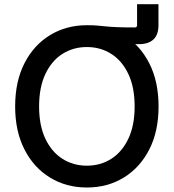

<svg xmlns="http://www.w3.org/2000/svg" viewBox="-20 -854 801 885"><path d="M380.9 -664.1V-737.8Q408.2 -737.8 426.3 -736.3Q444.3 -734.9 464.1 -732.7Q483.9 -730.5 515.6 -729Q547.4 -727.5 601.6 -727.5Q611.8 -727.5 611.8 -737.8V-834.5H710.4V-737.8Q710.4 -693.4 687 -671.9Q663.6 -650.4 619.6 -650.4Q598.1 -650.4 579.3 -652.6Q560.5 -654.8 536.4 -657.5Q512.2 -660.2 475.1 -662.1Q438 -664.1 380.9 -664.1ZM380.4 10.3Q285.6 10.3 210.7 -35.4Q135.7 -81.1 92.8 -165Q49.8 -249 49.8 -363.3Q49.8 -478.5 92.8 -562.5Q135.7 -646.5 210.7 -692.1Q285.6 -737.8 380.4 -737.8Q475.6 -737.8 550.3 -692.1Q625 -646.5 668 -562.5Q710.9 -478.5 710.9 -363.3Q710.9 -248.5 668 -164.8Q625 -81.1 550.3 -35.4Q475.6 10.3 380.4 10.3ZM380.4 -90.3Q442.9 -90.3 492.7 -121.8Q542.5 -153.3 571.5 -214.4Q600.6 -275.4 600.6 -363.3Q600.6 -452.1 571.5 -513.2Q542.5 -574.2 492.7 -605.7Q442.9 -637.2 380.4 -637.2Q317.9 -637.2 268.1 -605.7Q218.3 -574.2 189.2 -512.9Q160.2 -451.7 160.2 -363.3Q160.2 -275.4 189.2 -214.4Q218.3 -153.3 268.1 -121.8Q317.9 -90.3 380.4 -90.3Z"/></svg>

Font: Inter 20pt Medium
Style: Regular
Weight: 500
Version: Version 4.001;git-66647c0bb